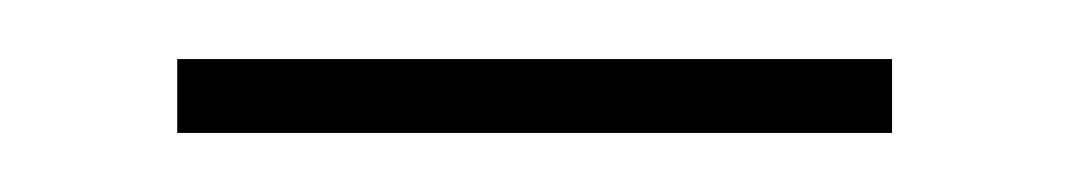

<svg xmlns="http://www.w3.org/2000/svg" viewBox="-20 -304 362 65"><path d="M40 -259V-284H282V-259Z"/></svg>

Font: Noto Sans UI Thin
Style: Regular
Weight: 250
Designer: Monotype Design Team
Foundry: Monotype Imaging Inc.
Version: Version 1.901